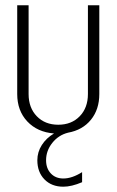

<svg xmlns="http://www.w3.org/2000/svg" viewBox="-20 -500 440 725"><path d="M45 -480H88V-145Q88 -93 119 -61Q150 -29 200 -29Q250 -29 281 -61Q312 -93 312 -145V-480H355V-145Q355 -87 323.5 -48Q292 -9 237 1Q201 10 177.5 39.5Q154 69 154 105Q154 136 172 155Q190 174 219 174Q252 174 290 150V188Q250 205 219 205Q175 205 148 177.5Q121 150 121 105Q121 74 138 47.5Q155 21 184 4Q121 -1 83 -41.5Q45 -82 45 -145Z"/></svg>

Font: Glametrix
Style: Light
Weight: 300
Designer: gluk
Foundry: gluk
Version: Version 0.40